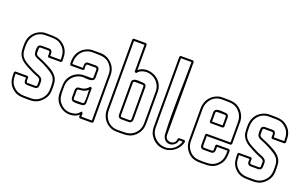

<svg xmlns="http://www.w3.org/2000/svg" viewBox="-96 -1342 2924 1823"><g transform="rotate(20 1366.5 -430.5)"><path d="M58.6 -478Q58.6 -460 58.3 -441.7Q58.1 -423.3 60.5 -404.8Q64 -379.4 75.2 -361.3Q86.4 -343.3 103 -329.6Q119.6 -315.9 139.6 -304.9Q159.7 -293.9 180.2 -283.2Q196.3 -274.4 212.9 -266.6Q229.5 -258.8 246.6 -252Q254.9 -248.5 264.4 -245.1Q273.9 -241.7 282.5 -236.6Q291 -231.4 297.9 -224.6Q304.7 -217.8 308.1 -208Q310.1 -202.1 310.5 -193.8Q311 -185.5 311 -177Q311 -168.5 310.5 -161.6Q310.1 -154.8 310.1 -151.9Q310.1 -135.3 300 -125.7Q290 -116.2 273.4 -116.2H198.7Q191.9 -116.2 185.5 -118.2Q179.2 -120.1 173.8 -125Q168.9 -129.9 166.7 -137Q164.6 -144 164.1 -151.4Q163.6 -158.7 164.1 -166Q164.6 -173.3 164.6 -179.2H58.6Q58.6 -156.2 60.3 -136.7Q62 -117.2 68.1 -99.6Q74.2 -82 85.7 -66.7Q97.2 -51.3 116.7 -36.6Q130.4 -26.4 144.5 -21Q158.7 -15.6 173.6 -12.9Q188.5 -10.3 204.1 -10Q219.7 -9.8 235.8 -9.8Q254.4 -9.8 272.5 -9.8Q290.5 -9.8 308.6 -13.7Q325.7 -17.1 341.6 -25.9Q357.4 -34.7 370.6 -47.1Q383.8 -59.6 393.8 -74.7Q403.8 -89.8 409.2 -106Q416.5 -129.4 416.5 -153.3Q417 -170.4 417 -188.7Q417 -207 414.6 -224.1Q409.2 -256.8 393.3 -276.9Q377.4 -296.9 349.6 -314Q333.5 -323.7 317.1 -333.3Q300.8 -342.8 283.7 -351.6Q267.6 -359.9 252 -366.7Q236.3 -373.5 219.2 -380.4Q211.4 -383.3 202.9 -387Q194.3 -390.6 187 -395.5Q179.7 -400.4 174.1 -407Q168.5 -413.6 166 -422.9Q164.6 -428.2 163.3 -439.9Q162.1 -451.7 162.4 -464.4Q162.6 -477.1 165.3 -488.5Q168 -500 173.8 -504.9Q184.6 -513.7 198.7 -513.7H273.4Q288.6 -513.7 296.1 -508.1Q303.7 -502.4 306.9 -493.7Q310.1 -484.9 310.1 -473.6Q310.1 -462.4 310.1 -450.7H416.5Q416.5 -474.1 414.6 -493.9Q412.6 -513.7 406.2 -531Q399.9 -548.3 387.9 -564Q376 -579.6 356.4 -594.2Q343.3 -604.5 328.6 -609.9Q314 -615.2 298.6 -617.4Q283.2 -619.6 267.6 -619.9Q252 -620.1 235.8 -620.1Q218.8 -620.1 200.9 -620.4Q183.1 -620.6 166 -616.7Q141.1 -610.8 121.6 -597.7Q102.1 -584.5 88.4 -565.9Q74.7 -547.4 67.1 -524.9Q59.6 -502.4 58.6 -478ZM39.1 -479.5Q40 -507.8 48.8 -532.7Q57.6 -557.6 73 -577.6Q88.4 -597.7 110.4 -612.3Q132.3 -627 159.7 -634.8Q177.7 -640.1 197.8 -639.9Q217.8 -639.6 235.8 -639.6Q253.4 -639.6 270.8 -639.2Q288.1 -638.7 304.9 -635.7Q321.8 -632.8 337.6 -626.7Q353.5 -620.6 368.2 -609.9Q391.6 -592.3 405 -574Q418.5 -555.7 425.5 -535.2Q432.6 -514.6 434.3 -491.5Q436 -468.3 436 -440.9Q433.6 -438.5 430.9 -436Q428.2 -433.6 425.3 -431.2H299.3Q296.9 -434.1 294.9 -437Q293 -439.9 290.5 -442.4Q290.5 -445.8 291 -452.1Q291.5 -458.5 291.5 -465.6Q291.5 -472.7 290.5 -479.5Q289.6 -486.3 286.6 -490.7Q281.2 -494.1 273.4 -494.1H199.2Q184.1 -494.1 184.1 -478V-434.1Q184.1 -426.8 188 -421.4Q194.8 -411.6 204.8 -407.2Q214.8 -402.8 225.6 -398.4Q243.2 -391.6 259.5 -384.3Q275.9 -377 293 -368.7Q316.4 -356.9 340.3 -344Q364.3 -331.1 384 -314.5Q403.8 -297.9 417.2 -276.4Q430.7 -254.9 434.1 -225.6Q436.5 -207 436.3 -188.7Q436 -170.4 436 -151.9Q436 -132.3 431.9 -113.3Q427.7 -94.2 418 -77.1Q400.9 -47.4 373.8 -24.7Q346.7 -2 312.5 5.4Q293.5 9.8 274.4 9.8Q255.4 9.8 235.8 9.8Q210.4 9.8 189.2 8.5Q168 7.3 149.2 1.7Q130.4 -3.9 113 -14.9Q95.7 -25.9 77.6 -45.9Q64 -61 56.2 -77.9Q48.3 -94.7 44.7 -112.5Q41 -130.4 40 -149.2Q39.1 -168 39.1 -187.5Q41.5 -189.9 43.5 -192.9Q45.4 -195.8 47.9 -198.7H173.3Q176.3 -196.3 179 -193.8Q181.6 -191.4 184.1 -189Q184.1 -187 183.3 -180.2Q182.6 -173.3 182.6 -165.3Q182.6 -157.2 183.6 -149.9Q184.6 -142.6 188 -139.2Q189.9 -136.7 193.4 -136.2Q196.8 -135.7 199.2 -135.7H273.4Q283.2 -135.7 286.9 -139.9Q290.5 -144 290.5 -153.3Q291.5 -173.8 290.5 -193.8Q290.5 -200.7 288.1 -204.6Q285.2 -210.9 279.3 -215.3Q273.4 -219.7 266.8 -223.1Q260.3 -226.6 253.2 -229Q246.1 -231.4 240.2 -233.9Q222.7 -240.7 205.3 -248.8Q188 -256.8 170.9 -266.1Q147.9 -278.3 126.2 -290.5Q104.5 -302.7 86.9 -318.4Q69.3 -334 57.1 -354.2Q44.9 -374.5 41 -402.8Q38.6 -420.9 38.8 -439.7Q39.1 -458.5 39.1 -476.6Z M514.2 -479.5Q515.1 -507.8 523.9 -532.7Q532.7 -557.6 548.1 -577.6Q563.5 -597.7 585.4 -612.3Q607.4 -627 634.8 -634.8Q652.8 -640.1 672.9 -639.9Q692.9 -639.6 710.9 -639.6Q729.5 -639.6 749.3 -639.6Q769 -639.6 787.6 -635.3Q818.4 -627.9 844.2 -608.6Q870.1 -589.4 887.2 -563Q899.4 -543.9 905.3 -522.2Q911.1 -500.5 911.1 -478V0Q908.7 2.4 906 4.9Q903.3 7.3 900.4 9.8H774.4Q772 6.8 770 3.9Q768.1 1 765.6 -1.5V-23.4Q746.6 -6.3 724.9 1.2Q703.1 8.8 673.8 9.8Q661.1 9.3 648.4 7.6Q635.7 5.9 623.5 2Q606 -3.9 589.6 -14.2Q573.2 -24.4 559.8 -38.1Q546.4 -51.8 536.1 -68.4Q525.9 -85 521 -103Q515.1 -125 514.6 -146.2Q514.2 -167.5 514.2 -189.9Q514.2 -219.2 516.1 -245.8Q518.1 -272.5 530.8 -298.8Q539.6 -315.9 552 -330.6Q564.5 -345.2 579.8 -356.4Q595.2 -367.7 613 -375.2Q630.9 -382.8 649.4 -385.7Q656.7 -386.7 661.9 -387.2Q667 -387.7 673.8 -387.7H748.5Q758.3 -387.7 762 -391.8Q765.6 -396 765.6 -405.3Q766.1 -415 765.9 -424.1Q765.6 -433.1 765.6 -442.4Q765.6 -445.8 766.1 -452.1Q766.6 -458.5 766.6 -465.6Q766.6 -472.7 765.6 -479.5Q764.6 -486.3 761.7 -490.7Q756.3 -494.1 748.5 -494.1H674.3Q665 -494.1 661.4 -487.8Q657.7 -481.4 657.2 -472.7Q656.7 -463.9 658 -454.8Q659.2 -445.8 659.2 -440.9Q656.7 -438.5 654.1 -436Q651.4 -433.6 648.4 -431.2H522.9Q520.5 -434.1 518.6 -437Q516.6 -439.9 514.2 -442.4ZM533.7 -450.7H639.6Q639.6 -461.4 639.6 -472.4Q639.6 -483.4 642.3 -492.7Q645 -502 652.1 -507.8Q659.2 -513.7 673.8 -513.7H748.5Q755.9 -513.7 763.7 -511.5Q771.5 -509.3 776.9 -503.4Q781.7 -497.6 783.7 -489.5Q785.6 -481.4 785.9 -472.7Q786.1 -463.9 785.6 -455.6Q785.2 -447.3 785.2 -440.9Q785.2 -437 785.6 -430.4Q786.1 -423.8 786.1 -416Q786.1 -408.2 785.4 -400.4Q784.7 -392.6 782.2 -387.2Q776.4 -374.5 761.2 -369.9Q746.1 -365.2 728.8 -364.7Q711.4 -364.3 695.8 -366.2Q680.2 -368.2 673.8 -368.2Q671.4 -368.2 668.7 -368.2Q666 -368.2 663.1 -367.7Q637.7 -365.7 615 -354.7Q592.3 -343.8 575.2 -326.4Q558.1 -309.1 547.1 -286.4Q536.1 -263.7 534.2 -238.3Q533.7 -233.4 533.7 -225.6Q533.7 -217.8 533.7 -210Q533.7 -202.1 533.7 -196Q533.7 -189.9 533.7 -188.5Q533.7 -169.4 534.2 -152.6Q534.7 -135.7 537.8 -119.9Q541 -104 547.9 -89.1Q554.7 -74.2 567.4 -59.1Q579.6 -44.9 595.7 -33.7Q611.8 -22.5 629.9 -16.1Q638.2 -13.7 646.5 -12.5Q654.8 -11.2 663.1 -10.3Q665 -9.8 669.9 -9.8H673.8Q704.1 -10.7 725.6 -19.5Q747.1 -28.3 765.6 -51.3V-57.6Q767.6 -55.7 769 -54.7Q772.9 -52.7 777.1 -51.3Q781.2 -49.8 785.2 -47.9V-9.8H891.6V-240.2Q891.6 -299.3 891.8 -358.2Q892.1 -417 891.6 -476.1Q891.6 -496.6 886.7 -515.9Q881.8 -535.2 870.6 -552.2Q856 -576.2 838.6 -589.6Q821.3 -603 801.5 -609.9Q781.7 -616.7 759 -618.4Q736.3 -620.1 710.9 -620.1Q693.8 -620.1 676 -620.4Q658.2 -620.6 641.1 -616.7Q616.2 -610.8 596.7 -597.7Q577.1 -584.5 563.5 -565.9Q549.8 -547.4 542.2 -524.9Q534.7 -502.4 533.7 -478ZM785.2 -299.8V-151.9Q785.2 -143.1 782.2 -135.3Q777.3 -125 768.6 -120.6Q759.8 -116.2 748.5 -116.2Q747.1 -116.2 735.1 -115.2Q723.1 -114.3 708.3 -114Q693.4 -113.8 678.2 -115Q663.1 -116.2 654.8 -121.1Q646.5 -126 643.1 -134.8Q639.6 -143.6 638.9 -153.3Q638.2 -163.1 638.9 -173.1Q639.6 -183.1 639.6 -189.9Q639.6 -195.3 639.2 -202.6Q638.7 -210 638.7 -218Q638.7 -226.1 639.9 -233.6Q641.1 -241.2 644.5 -247.1Q648.4 -254.4 655 -257.3Q661.6 -260.3 669.2 -261.5Q676.8 -262.7 684.6 -262.7Q692.4 -262.7 698.7 -263.7Q721.2 -267.6 738 -278.6Q754.9 -289.6 768.6 -307.1ZM764.6 -144.5Q770 -176.3 768.6 -209.2Q767.1 -242.2 766.1 -274.9Q754.9 -264.6 741.9 -257.6Q729 -250.5 713.9 -247.1Q710.9 -246.1 702.9 -245.6Q694.8 -245.1 686 -243.9Q677.2 -242.7 670.2 -241.2Q663.1 -239.7 661.6 -237.3Q659.2 -232.9 658.4 -224.9Q657.7 -216.8 658 -208.7Q658.2 -200.7 658.7 -194.6Q659.2 -188.5 659.2 -188.5Q659.2 -185.5 658.4 -178.2Q657.7 -170.9 657.7 -162.8Q657.7 -154.8 658.9 -147.7Q660.2 -140.6 664.1 -138.2Q666.5 -136.7 669.2 -136.2Q671.9 -135.7 674.3 -135.7H748.5Q753.4 -135.7 758.5 -137.2Q763.7 -138.7 764.6 -144.5Z M989.3 -864.7Q991.7 -867.2 993.7 -870.1Q995.6 -873 998 -876H1123.5Q1126.5 -873.5 1129.2 -871.1Q1131.8 -868.7 1134.3 -866.2V-607.9Q1153.3 -625 1176 -631.8Q1198.7 -638.7 1223.6 -639.6Q1257.3 -638.2 1286.9 -626Q1316.4 -613.8 1338.4 -592.5Q1360.4 -571.3 1373.3 -542.2Q1386.2 -513.2 1386.2 -478V-151.9Q1386.2 -122.6 1376.5 -95.9Q1366.7 -69.3 1347.7 -47.4Q1330.1 -26.9 1312 -15.4Q1293.9 -3.9 1274.4 1.7Q1254.9 7.3 1233.2 8.5Q1211.4 9.8 1186 9.8Q1164.1 9.8 1141.8 9.3Q1119.6 8.8 1098.6 2Q1073.7 -6.3 1053.7 -21.5Q1033.7 -36.6 1019.8 -56.6Q1005.9 -76.7 998 -100.6Q990.2 -124.5 989.3 -150.4ZM1008.8 -151.9Q1009.8 -128.9 1016.4 -107.7Q1022.9 -86.4 1035.2 -68.6Q1047.4 -50.8 1064.9 -37.1Q1082.5 -23.4 1105 -16.1Q1124.5 -9.8 1145.3 -9.8Q1166 -9.8 1186 -9.8Q1209 -9.8 1229 -10.7Q1249 -11.7 1266.8 -16.8Q1284.7 -22 1300.8 -32Q1316.9 -42 1333 -60.5Q1350.1 -80.1 1358.4 -103.8Q1366.7 -127.4 1366.7 -153.3Q1367.2 -194.8 1366.9 -235.1Q1366.7 -275.4 1366.7 -316.4Q1366.7 -356.4 1366.9 -396.2Q1367.2 -436 1366.7 -476.1Q1366.7 -506.8 1355.7 -532.7Q1344.7 -558.6 1325.4 -577.6Q1306.2 -596.7 1280 -607.7Q1253.9 -618.7 1223.6 -620.1Q1195.3 -619.1 1172.4 -609.4Q1149.4 -599.6 1132.3 -576.2L1114.7 -583.5V-856.4H1008.8ZM1260.3 -151.9Q1258.3 -135.3 1250 -125.7Q1241.7 -116.2 1223.6 -116.2H1148.9Q1140.6 -116.2 1132.3 -119.6Q1124 -123 1119.6 -130.4Q1116.7 -135.7 1115.7 -141.6Q1114.7 -147.5 1114.7 -153.3V-479.5Q1114.7 -492.7 1121.1 -500.2Q1127.4 -507.8 1137.5 -511.5Q1147.5 -515.1 1159.9 -516.1Q1172.4 -517.1 1184.3 -516.4Q1196.3 -515.6 1206.8 -514.6Q1217.3 -513.7 1223.6 -513.7Q1231 -513.7 1238.8 -511.5Q1246.6 -509.3 1252 -503.4Q1256.3 -498 1258.3 -491.5Q1260.3 -484.9 1260.3 -478ZM1240.7 -153.3Q1240.7 -234.9 1241 -314.9Q1241.2 -395 1240.7 -476.1Q1240.7 -480.5 1240 -483.6Q1239.3 -486.8 1236.8 -490.7Q1231.4 -494.1 1223.6 -494.1H1149.4Q1134.3 -494.1 1134.3 -478V-151.9Q1134.3 -149.4 1134.8 -146.2Q1135.3 -143.1 1136.7 -140.6Q1139.2 -137.2 1142.6 -136.5Q1146 -135.7 1149.4 -135.7H1223.6Q1233.9 -135.7 1236.8 -139.9Q1239.7 -144 1240.7 -153.3Z M1715.8 -124.5Q1718.3 -127 1720.2 -129.9Q1722.2 -132.8 1724.6 -135.7H1781.7L1792 -122.6Q1785.2 -92.3 1769.3 -67.6Q1753.4 -43 1731.4 -25.9Q1709.5 -8.8 1683.3 0.7Q1657.2 10.3 1629.4 10.5Q1601.6 10.7 1574 1.2Q1546.4 -8.3 1522 -28.8Q1509.8 -39.1 1499.5 -52.2Q1489.3 -65.4 1481.4 -79.6Q1472.2 -97.7 1468.3 -117.7Q1464.4 -137.7 1464.4 -157.7V-863.3Q1466.8 -865.7 1468.8 -868.7Q1470.7 -871.6 1473.1 -874.5H1599.1Q1602.1 -872.1 1604.7 -869.6Q1607.4 -867.2 1609.9 -864.7Q1609.9 -678.7 1609.6 -494.9Q1609.4 -311 1609.4 -125Q1609.4 -107.4 1617.2 -95.7Q1625 -84 1637 -78.1Q1648.9 -72.3 1662.6 -72.3Q1676.3 -72.3 1688.2 -77.9Q1700.2 -83.5 1708 -95Q1715.8 -106.4 1715.8 -123.5ZM1734.4 -116.2Q1731.4 -93.3 1716.6 -77.1Q1701.7 -61 1681.9 -54.9Q1662.1 -48.8 1641.1 -54.2Q1620.1 -59.6 1605.5 -79.1Q1599.1 -87.9 1595 -97.4Q1590.8 -106.9 1589.8 -118.2Q1584.5 -210 1583.7 -302Q1583 -394 1584.5 -486.3Q1585.9 -578.6 1588.1 -670.7Q1590.3 -762.7 1590.3 -855H1483.9V-156.2Q1483.9 -139.2 1487.3 -121.8Q1490.7 -104.5 1499 -88.9Q1512.2 -64 1533.7 -45.7Q1555.2 -27.3 1580.8 -17.8Q1606.4 -8.3 1634.5 -8.5Q1662.6 -8.8 1689 -21Q1719.7 -35.2 1740 -60.1Q1760.3 -85 1770.5 -116.2Z M1822.3 -478Q1823.2 -506.3 1832 -531.2Q1840.8 -556.2 1856.4 -576.7Q1872.1 -597.2 1893.8 -612.1Q1915.5 -627 1942.9 -634.8Q1960.9 -640.1 1981 -639.9Q2001 -639.6 2019 -639.6Q2042.5 -639.6 2062.7 -638.4Q2083 -637.2 2101.8 -632.6Q2120.6 -627.9 2137.9 -617.9Q2155.3 -607.9 2172.4 -590.3Q2194.8 -566.9 2207 -537.8Q2219.2 -508.8 2219.2 -476.6V-254.4Q2216.8 -252 2214.1 -249.5Q2211.4 -247.1 2208.5 -244.6H1967.3V-147.5Q1967.3 -142.1 1969.7 -135.7Q1972.7 -132.8 1975.6 -131.8Q1978.5 -130.9 1982.4 -130.9H2056.6Q2066.4 -130.9 2070.1 -135.3Q2073.7 -139.6 2073.7 -148.9Q2074.2 -159.2 2074 -169.2Q2073.7 -179.2 2073.7 -189.5Q2076.2 -191.9 2078.1 -194.8Q2080.1 -197.8 2082.5 -200.7H2208.5Q2211.4 -198.2 2214.1 -195.8Q2216.8 -193.4 2219.2 -190.9Q2219.2 -172.4 2219 -154.1Q2218.8 -135.7 2215.8 -118.2Q2212.9 -100.6 2206.5 -83.7Q2200.2 -66.9 2188.5 -51.8Q2170.4 -28.3 2152.1 -15.1Q2133.8 -2 2113.3 4.9Q2092.8 11.7 2069.6 13.4Q2046.4 15.1 2019 15.1Q1994.6 15.1 1973.1 13.9Q1951.7 12.7 1932.4 7.1Q1913.1 1.5 1895.3 -9.8Q1877.4 -21 1860.8 -41Q1822.3 -87.4 1822.3 -148.9ZM1841.8 -147.5Q1841.8 -124.5 1848.1 -103.3Q1854.5 -82 1868.2 -63.5Q1883.8 -42.5 1900.1 -30.5Q1916.5 -18.6 1934.8 -12.7Q1953.1 -6.8 1973.9 -5.6Q1994.6 -4.4 2019 -4.4Q2044.4 -4.4 2065.4 -5.6Q2086.4 -6.8 2105 -12.7Q2123.5 -18.6 2140.1 -30.3Q2156.7 -42 2172.9 -63.5Q2183.1 -76.7 2188.5 -90.8Q2193.8 -105 2196.3 -119.9Q2198.7 -134.8 2199.2 -150.1Q2199.7 -165.5 2199.7 -181.2H2093.3Q2093.3 -169.4 2093.5 -157Q2093.8 -144.5 2091.1 -134.5Q2088.4 -124.5 2080.6 -117.9Q2072.8 -111.3 2056.6 -111.3H1981.9Q1965.3 -111.3 1954.6 -123Q1950.2 -128.4 1949 -135.5Q1947.8 -142.6 1947.8 -148.9V-252.9Q1950.2 -255.4 1952.1 -258.3Q1954.1 -261.2 1956.5 -264.2H2199.7Q2199.7 -317.4 2200 -369.4Q2200.2 -421.4 2199.7 -474.6Q2199.7 -534.2 2157.7 -577.1Q2142.1 -593.3 2126.5 -601.8Q2110.8 -610.4 2094 -614.5Q2077.1 -618.7 2058.6 -619.4Q2040 -620.1 2019 -620.1Q2002 -620.1 1984.1 -620.4Q1966.3 -620.6 1949.2 -616.7Q1924.3 -610.8 1904.8 -597.4Q1885.3 -584 1871.6 -565.2Q1857.9 -546.4 1850.3 -523.7Q1842.8 -501 1841.8 -476.6ZM1947.8 -382.8V-478Q1947.8 -491.2 1954.1 -499Q1960.4 -506.8 1970.5 -510.5Q1980.5 -514.2 1992.7 -515.1Q2004.9 -516.1 2016.8 -515.4Q2028.8 -514.6 2039.3 -513.7Q2049.8 -512.7 2056.6 -512.7Q2066.9 -512.7 2075.2 -509Q2083.5 -505.4 2088.9 -496.1Q2093.3 -487.3 2093.3 -476.6V-381.3Q2090.8 -378.9 2088.1 -376.5Q2085.4 -374 2082.5 -371.6H1956.5ZM1967.3 -391.1H2073.7Q2073.7 -412.1 2074 -432.9Q2074.2 -453.6 2073.7 -474.6Q2073.7 -479 2073 -482.4Q2072.3 -485.8 2069.8 -489.7Q2064.5 -493.2 2056.6 -493.2H1982.4Q1967.3 -493.2 1967.3 -476.6Z M2316.9 -478Q2316.9 -460 2316.7 -441.7Q2316.4 -423.3 2318.8 -404.8Q2322.3 -379.4 2333.5 -361.3Q2344.7 -343.3 2361.3 -329.6Q2377.9 -315.9 2397.9 -304.9Q2418 -293.9 2438.5 -283.2Q2454.6 -274.4 2471.2 -266.6Q2487.8 -258.8 2504.9 -252Q2513.2 -248.5 2522.7 -245.1Q2532.2 -241.7 2540.8 -236.6Q2549.3 -231.4 2556.2 -224.6Q2563 -217.8 2566.4 -208Q2568.4 -202.1 2568.8 -193.8Q2569.3 -185.5 2569.3 -177Q2569.3 -168.5 2568.8 -161.6Q2568.4 -154.8 2568.4 -151.9Q2568.4 -135.3 2558.3 -125.7Q2548.3 -116.2 2531.7 -116.2H2457Q2450.2 -116.2 2443.8 -118.2Q2437.5 -120.1 2432.1 -125Q2427.2 -129.9 2425 -137Q2422.9 -144 2422.4 -151.4Q2421.9 -158.7 2422.4 -166Q2422.9 -173.3 2422.9 -179.2H2316.9Q2316.9 -156.2 2318.6 -136.7Q2320.3 -117.2 2326.4 -99.6Q2332.5 -82 2344 -66.7Q2355.5 -51.3 2375 -36.6Q2388.7 -26.4 2402.8 -21Q2417 -15.6 2431.9 -12.9Q2446.8 -10.3 2462.4 -10Q2478 -9.8 2494.1 -9.8Q2512.7 -9.8 2530.8 -9.8Q2548.8 -9.8 2566.9 -13.7Q2584 -17.1 2599.9 -25.9Q2615.7 -34.7 2628.9 -47.1Q2642.1 -59.6 2652.1 -74.7Q2662.1 -89.8 2667.5 -106Q2674.8 -129.4 2674.8 -153.3Q2675.3 -170.4 2675.3 -188.7Q2675.3 -207 2672.9 -224.1Q2667.5 -256.8 2651.6 -276.9Q2635.7 -296.9 2607.9 -314Q2591.8 -323.7 2575.4 -333.3Q2559.1 -342.8 2542 -351.6Q2525.9 -359.9 2510.3 -366.7Q2494.6 -373.5 2477.5 -380.4Q2469.7 -383.3 2461.2 -387Q2452.6 -390.6 2445.3 -395.5Q2438 -400.4 2432.4 -407Q2426.8 -413.6 2424.3 -422.9Q2422.9 -428.2 2421.6 -439.9Q2420.4 -451.7 2420.7 -464.4Q2420.9 -477.1 2423.6 -488.5Q2426.3 -500 2432.1 -504.9Q2442.9 -513.7 2457 -513.7H2531.7Q2546.9 -513.7 2554.4 -508.1Q2562 -502.4 2565.2 -493.7Q2568.4 -484.9 2568.4 -473.6Q2568.4 -462.4 2568.4 -450.7H2674.8Q2674.8 -474.1 2672.9 -493.9Q2670.9 -513.7 2664.6 -531Q2658.2 -548.3 2646.2 -564Q2634.3 -579.6 2614.7 -594.2Q2601.6 -604.5 2586.9 -609.9Q2572.3 -615.2 2556.9 -617.4Q2541.5 -619.6 2525.9 -619.9Q2510.3 -620.1 2494.1 -620.1Q2477.1 -620.1 2459.2 -620.4Q2441.4 -620.6 2424.3 -616.7Q2399.4 -610.8 2379.9 -597.7Q2360.4 -584.5 2346.7 -565.9Q2333 -547.4 2325.4 -524.9Q2317.9 -502.4 2316.9 -478ZM2297.4 -479.5Q2298.3 -507.8 2307.1 -532.7Q2315.9 -557.6 2331.3 -577.6Q2346.7 -597.7 2368.7 -612.3Q2390.6 -627 2418 -634.8Q2436 -640.1 2456.1 -639.9Q2476.1 -639.6 2494.1 -639.6Q2511.7 -639.6 2529.1 -639.2Q2546.4 -638.7 2563.2 -635.7Q2580.1 -632.8 2595.9 -626.7Q2611.8 -620.6 2626.5 -609.9Q2649.9 -592.3 2663.3 -574Q2676.8 -555.7 2683.8 -535.2Q2690.9 -514.6 2692.6 -491.5Q2694.3 -468.3 2694.3 -440.9Q2691.9 -438.5 2689.2 -436Q2686.5 -433.6 2683.6 -431.2H2557.6Q2555.2 -434.1 2553.2 -437Q2551.3 -439.9 2548.8 -442.4Q2548.8 -445.8 2549.3 -452.1Q2549.8 -458.5 2549.8 -465.6Q2549.8 -472.7 2548.8 -479.5Q2547.9 -486.3 2544.9 -490.7Q2539.6 -494.1 2531.7 -494.1H2457.5Q2442.4 -494.1 2442.4 -478V-434.1Q2442.4 -426.8 2446.3 -421.4Q2453.1 -411.6 2463.1 -407.2Q2473.1 -402.8 2483.9 -398.4Q2501.5 -391.6 2517.8 -384.3Q2534.2 -377 2551.3 -368.7Q2574.7 -356.9 2598.6 -344Q2622.6 -331.1 2642.3 -314.5Q2662.1 -297.9 2675.5 -276.4Q2689 -254.9 2692.4 -225.6Q2694.8 -207 2694.6 -188.7Q2694.3 -170.4 2694.3 -151.9Q2694.3 -132.3 2690.2 -113.3Q2686 -94.2 2676.3 -77.1Q2659.2 -47.4 2632.1 -24.7Q2605 -2 2570.8 5.4Q2551.8 9.8 2532.7 9.8Q2513.7 9.8 2494.1 9.8Q2468.8 9.8 2447.5 8.5Q2426.3 7.3 2407.5 1.7Q2388.7 -3.9 2371.3 -14.9Q2354 -25.9 2335.9 -45.9Q2322.3 -61 2314.5 -77.9Q2306.6 -94.7 2303 -112.5Q2299.3 -130.4 2298.3 -149.2Q2297.4 -168 2297.4 -187.5Q2299.8 -189.9 2301.8 -192.9Q2303.7 -195.8 2306.2 -198.7H2431.6Q2434.6 -196.3 2437.3 -193.8Q2439.9 -191.4 2442.4 -189Q2442.4 -187 2441.7 -180.2Q2440.9 -173.3 2440.9 -165.3Q2440.9 -157.2 2441.9 -149.9Q2442.9 -142.6 2446.3 -139.2Q2448.2 -136.7 2451.7 -136.2Q2455.1 -135.7 2457.5 -135.7H2531.7Q2541.5 -135.7 2545.2 -139.9Q2548.8 -144 2548.8 -153.3Q2549.8 -173.8 2548.8 -193.8Q2548.8 -200.7 2546.4 -204.6Q2543.5 -210.9 2537.6 -215.3Q2531.7 -219.7 2525.1 -223.1Q2518.6 -226.6 2511.5 -229Q2504.4 -231.4 2498.5 -233.9Q2481 -240.7 2463.6 -248.8Q2446.3 -256.8 2429.2 -266.1Q2406.2 -278.3 2384.5 -290.5Q2362.8 -302.7 2345.2 -318.4Q2327.6 -334 2315.4 -354.2Q2303.2 -374.5 2299.3 -402.8Q2296.9 -420.9 2297.1 -439.7Q2297.4 -458.5 2297.4 -476.6Z"/></g></svg>

Font: Preussische VI 9 Linie
Style: Regular
Weight: 400
Designer: Peter Wiegel
Foundry: Peter Wiegel
Version: Version 1.000 2009 initial release